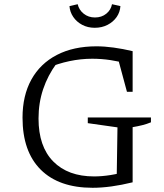

<svg xmlns="http://www.w3.org/2000/svg" viewBox="-20 -884 779 912"><path d="M420 8Q260 8 173.5 -78Q87 -164 87 -325Q87 -430 129 -506Q171 -582 250 -623Q329 -664 438 -664Q476 -664 520 -658Q564 -652 610 -641L590 -580Q548 -592 505 -598.5Q462 -605 418 -605Q364 -605 309.5 -593.5Q255 -582 204 -560L249 -583Q207 -526 185 -460.5Q163 -395 163 -321Q163 -188 233 -117Q303 -46 427 -46Q464 -46 505 -52.5Q546 -59 592 -73L610 -18Q557 -5 509.5 1.5Q462 8 420 8ZM534 -18 538 -279 397 -299V-326H697V-303Q678 -295 656 -289.5Q634 -284 610 -280V-18ZM583 -448 531 -641H610V-448ZM430 -752Q397 -752 370.5 -766Q344 -780 328 -803.5Q312 -827 310 -855L349 -864Q355 -837 377.5 -819Q400 -801 431 -801Q463 -801 485 -819Q507 -837 512 -864L552 -855Q550 -826 534 -803Q518 -780 491 -766Q464 -752 430 -752Z"/></svg>

Font: Piazzolla Thin Light
Style: Regular
Weight: 300
Version: Version 2.005